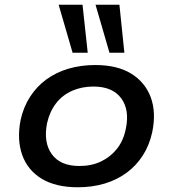

<svg xmlns="http://www.w3.org/2000/svg" viewBox="-20 -783 731 812"><path d="M309 9Q216 9 156.5 -27Q97 -63 74 -127.5Q51 -192 67 -275Q79 -330 107 -373.5Q135 -417 176 -447Q217 -477 269.5 -492.5Q322 -508 383 -508Q476 -508 535 -471.5Q594 -435 617.5 -371.5Q641 -308 624 -225Q612 -169 584 -125.5Q556 -82 515 -52Q474 -22 422 -6.5Q370 9 309 9ZM316 -81Q367 -81 407 -100Q447 -119 474.5 -153.5Q502 -188 512 -238Q529 -318 492.5 -367.5Q456 -417 375 -417Q326 -417 285 -399Q244 -381 217 -346Q190 -311 179 -262Q163 -181 199 -131Q235 -81 316 -81ZM443 -560 384 -763H485L506 -560ZM287 -560 228 -763H329L351 -560Z"/></svg>

Font: Nunito Sans 7pt SemiExpanded SemiBold
Style: Italic
Weight: 600
Width: 6
Italic angle: -9°
Designer: Vernon Adams
Foundry: Vernon Adams
Version: Version 3.101;gftools[0.9.27]